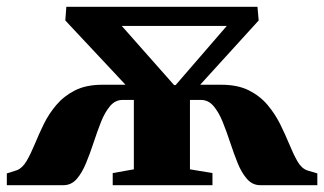

<svg xmlns="http://www.w3.org/2000/svg" viewBox="-38 -543 950 563"><path d="M-18 0V-34.5L12 -44Q28 -50.5 40 -71Q52 -91.5 63.8 -120Q75.5 -148.5 90.2 -178.8Q105 -209 127.2 -235.2Q149.5 -261.5 182 -278Q214.5 -294.5 262 -294.5H330L153.5 -483L156.5 -523H717L720.5 -483L549 -294.5H611Q659 -294.5 691.8 -278Q724.5 -261.5 746.8 -235Q769 -208.5 784 -178Q799 -147.5 810.8 -119Q822.5 -90.5 834.2 -70Q846 -49.5 862.5 -43.5L892.5 -34.5V0H725Q702.5 0 686.5 -18Q670.5 -36 659 -64.5Q647.5 -93 637 -125Q626.5 -157 615 -185.5Q603.5 -214 588.2 -232Q573 -250 551 -250H519V-46.5L585 -35.5V0H292.5V-35.5L354.5 -46.5V-250H321.5Q300 -250 284.8 -232Q269.5 -214 258.2 -185.5Q247 -157 236.5 -125Q226 -93 214.2 -64.5Q202.5 -36 186.8 -18Q171 0 148 0ZM472.5 -293.5H477L627 -467H319Z"/></svg>

Font: Merriweather 96pt Black
Style: Regular
Weight: 900
Version: Version 2.100